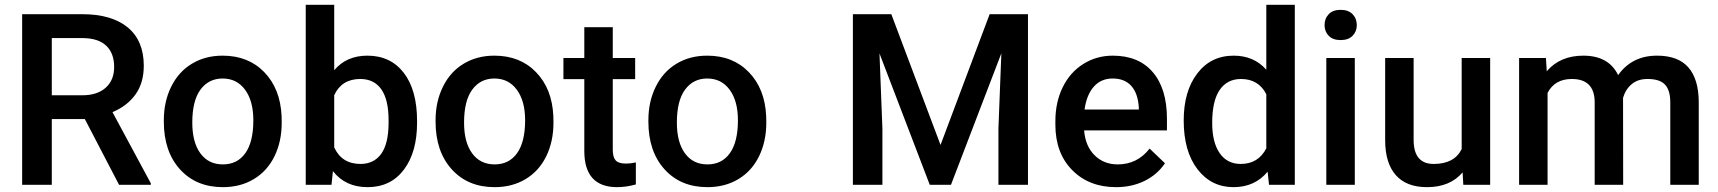

<svg xmlns="http://www.w3.org/2000/svg" viewBox="-20 -770 7159 800"><path d="M333.5 -273.9H195.8V0H72.3V-710.9H322.3Q445.3 -710.9 512.2 -655.8Q579.1 -600.6 579.1 -496.1Q579.1 -424.8 544.7 -376.7Q510.3 -328.6 448.7 -302.7L608.4 -6.3V0H476.1ZM195.8 -373H322.8Q385.3 -373 420.4 -404.5Q455.6 -436 455.6 -490.7Q455.6 -547.9 423.1 -579.1Q390.6 -610.4 326.2 -611.3H195.8Z M662.6 -269Q662.6 -346.7 693.4 -408.9Q724.1 -471.2 779.8 -504.6Q835.4 -538.1 907.7 -538.1Q1014.6 -538.1 1081.3 -469.2Q1147.9 -400.4 1153.3 -286.6L1153.8 -258.8Q1153.8 -180.7 1123.8 -119.1Q1093.8 -57.6 1037.8 -23.9Q981.9 9.8 908.7 9.8Q796.9 9.8 729.7 -64.7Q662.6 -139.2 662.6 -263.2ZM781.2 -258.8Q781.2 -177.2 814.9 -131.1Q848.6 -85 908.7 -85Q968.8 -85 1002.2 -131.8Q1035.6 -178.7 1035.6 -269Q1035.6 -349.1 1001.2 -396Q966.8 -442.9 907.7 -442.9Q849.6 -442.9 815.4 -396.7Q781.2 -350.6 781.2 -258.8Z M1717.8 -258.8Q1717.8 -135.7 1662.8 -63Q1607.9 9.8 1511.7 9.8Q1418.9 9.8 1367.2 -57.1L1361.3 0H1253.9V-750H1372.6V-477.5Q1423.8 -538.1 1510.7 -538.1Q1607.4 -538.1 1662.6 -466.3Q1717.8 -394.5 1717.8 -265.6ZM1599.1 -269Q1599.1 -355 1568.8 -397.9Q1538.6 -440.9 1481 -440.9Q1403.8 -440.9 1372.6 -373.5V-155.8Q1404.3 -86.9 1481.9 -86.9Q1537.6 -86.9 1567.9 -128.4Q1598.1 -169.9 1599.1 -253.9Z M1794.9 -269Q1794.9 -346.7 1825.7 -408.9Q1856.4 -471.2 1912.1 -504.6Q1967.8 -538.1 2040 -538.1Q2147 -538.1 2213.6 -469.2Q2280.3 -400.4 2285.6 -286.6L2286.1 -258.8Q2286.1 -180.7 2256.1 -119.1Q2226.1 -57.6 2170.2 -23.9Q2114.3 9.8 2041 9.8Q1929.2 9.8 1862.1 -64.7Q1794.9 -139.2 1794.9 -263.2ZM1913.6 -258.8Q1913.6 -177.2 1947.3 -131.1Q1981 -85 2041 -85Q2101.1 -85 2134.5 -131.8Q2168 -178.7 2168 -269Q2168 -349.1 2133.5 -396Q2099.1 -442.9 2040 -442.9Q1981.9 -442.9 1947.8 -396.7Q1913.6 -350.6 1913.6 -258.8Z M2533.2 -656.7V-528.3H2626.5V-440.4H2533.2V-145.5Q2533.2 -115.2 2545.2 -101.8Q2557.1 -88.4 2587.9 -88.4Q2608.4 -88.4 2629.4 -93.3V-1.5Q2588.9 9.8 2551.3 9.8Q2414.6 9.8 2414.6 -141.1V-440.4H2327.6V-528.3H2414.6V-656.7Z M2681.6 -269Q2681.6 -346.7 2712.4 -408.9Q2743.2 -471.2 2798.8 -504.6Q2854.5 -538.1 2926.8 -538.1Q3033.7 -538.1 3100.3 -469.2Q3167 -400.4 3172.4 -286.6L3172.9 -258.8Q3172.9 -180.7 3142.8 -119.1Q3112.8 -57.6 3056.9 -23.9Q3001 9.8 2927.7 9.8Q2815.9 9.8 2748.8 -64.7Q2681.6 -139.2 2681.6 -263.2ZM2800.3 -258.8Q2800.3 -177.2 2834 -131.1Q2867.7 -85 2927.7 -85Q2987.8 -85 3021.2 -131.8Q3054.7 -178.7 3054.7 -269Q3054.7 -349.1 3020.3 -396Q2985.8 -442.9 2926.8 -442.9Q2868.7 -442.9 2834.5 -396.7Q2800.3 -350.6 2800.3 -258.8Z M3693.8 -710.9 3898.9 -166 4103.5 -710.9H4263.2V0H4140.1V-234.4L4152.3 -547.9L3942.4 0H3854L3644.5 -547.4L3656.7 -234.4V0H3533.7V-710.9Z M4630.4 9.8Q4517.6 9.8 4447.5 -61.3Q4377.4 -132.3 4377.4 -250.5V-265.1Q4377.4 -344.2 4408 -406.5Q4438.5 -468.8 4493.7 -503.4Q4548.8 -538.1 4616.7 -538.1Q4724.6 -538.1 4783.4 -469.2Q4842.3 -400.4 4842.3 -274.4V-226.6H4497.1Q4502.4 -161.1 4540.8 -123Q4579.1 -85 4637.2 -85Q4718.8 -85 4770 -150.9L4834 -89.8Q4802.2 -42.5 4749.3 -16.4Q4696.3 9.8 4630.4 9.8ZM4616.2 -442.9Q4567.4 -442.9 4537.4 -408.7Q4507.3 -374.5 4499 -313.5H4725.1V-322.3Q4721.2 -381.8 4693.4 -412.4Q4665.5 -442.9 4616.2 -442.9Z M4912.1 -268.1Q4912.1 -390.1 4968.8 -464.1Q5025.4 -538.1 5120.6 -538.1Q5204.6 -538.1 5256.3 -479.5V-750H5375V0H5267.6L5261.7 -54.7Q5208.5 9.8 5119.6 9.8Q5026.9 9.8 4969.5 -64.9Q4912.1 -139.6 4912.1 -268.1ZM5030.8 -257.8Q5030.8 -177.2 5061.8 -132.1Q5092.8 -86.9 5149.9 -86.9Q5222.7 -86.9 5256.3 -151.9V-377.4Q5223.6 -440.9 5150.9 -440.9Q5093.3 -440.9 5062 -395.3Q5030.8 -349.6 5030.8 -257.8Z M5625 0H5506.3V-528.3H5625ZM5499 -665.5Q5499 -692.9 5516.4 -710.9Q5533.7 -729 5565.9 -729Q5598.1 -729 5615.7 -710.9Q5633.3 -692.9 5633.3 -665.5Q5633.3 -638.7 5615.7 -620.8Q5598.1 -603 5565.9 -603Q5533.7 -603 5516.4 -620.8Q5499 -638.7 5499 -665.5Z M6074.2 -51.8Q6022 9.8 5925.8 9.8Q5839.8 9.8 5795.7 -40.5Q5751.5 -90.8 5751.5 -186V-528.3H5870.1V-187.5Q5870.1 -86.9 5953.6 -86.9Q6040 -86.9 6070.3 -148.9V-528.3H6189V0H6077.1Z M6421.4 -528.3 6424.8 -473.1Q6480.5 -538.1 6577.1 -538.1Q6683.1 -538.1 6722.2 -457Q6779.8 -538.1 6884.3 -538.1Q6971.7 -538.1 7014.4 -489.7Q7057.1 -441.4 7058.1 -347.2V0H6939.5V-343.8Q6939.5 -394 6917.5 -417.5Q6895.5 -440.9 6844.7 -440.9Q6804.2 -440.9 6778.6 -419.2Q6752.9 -397.5 6742.7 -362.3L6743.2 0H6624.5V-347.7Q6622.1 -440.9 6529.3 -440.9Q6458 -440.9 6428.2 -382.8V0H6309.6V-528.3Z"/></svg>

Font: Roboto Medium
Style: Regular
Weight: 500
Designer: Google
Version: Version 2.134; 2016; ttfautohint (v1.6)